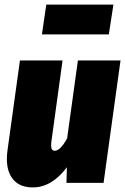

<svg xmlns="http://www.w3.org/2000/svg" viewBox="-20 -798 546 838"><path d="M10 -104Q10 -123 13 -144L67 -534H253L204 -178Q203 -172 203 -163Q203 -140 219 -140Q243 -140 273 -194L320 -534H506L432 0H270L272 -68Q206 20 123 20Q68 20 39 -13Q10 -46 10 -104ZM455 -648H163L182 -778H475Z"/></svg>

Font: Fira Sans Condensed Black
Style: Italic
Weight: 900
Width: 3
Italic angle: -8°
Designer: Carrois Corporate & Edenspiekermann AG
Foundry: Carrois Corporate GbR & Edenspiekermann AG
Version: Version 4.203